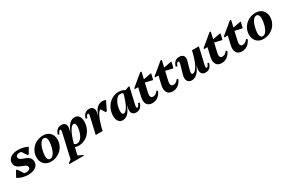

<svg xmlns="http://www.w3.org/2000/svg" viewBox="136 -2082 5621 3769"><g transform="rotate(-30 2947.0 -198.0)"><path d="M219 15Q154 15 89 -4Q24 -23 -17 -54L57 -185H81L166 -54Q188 -47 217 -47Q256 -47 281 -64.5Q306 -82 306 -109Q306 -135 288 -151Q270 -167 241.5 -178.5Q213 -190 181 -202Q149 -214 120 -231.5Q91 -249 73 -277.5Q55 -306 55 -351Q55 -398 84 -434Q113 -470 164 -490.5Q215 -511 281 -511Q339 -511 400.5 -496.5Q462 -482 504 -458L427 -327H403L325 -444Q306 -449 283 -449Q246 -449 224 -433Q202 -417 202 -391Q202 -365 220.5 -348.5Q239 -332 267.5 -320.5Q296 -309 328 -297Q360 -285 388.5 -267.5Q417 -250 435.5 -222Q454 -194 454 -150Q454 -73 390.5 -29Q327 15 219 15Z M738 15Q676 15 629 -11.5Q582 -38 555.5 -86Q529 -134 529 -196Q529 -262 554 -319.5Q579 -377 623.5 -420Q668 -463 727.5 -487Q787 -511 855 -511Q917 -511 964 -484.5Q1011 -458 1037.5 -410Q1064 -362 1064 -300Q1064 -234 1039 -176.5Q1014 -119 969.5 -76Q925 -33 865.5 -9Q806 15 738 15ZM751 -40Q783 -40 808.5 -64Q834 -88 852.5 -125.5Q871 -163 883 -206Q895 -249 900.5 -288Q906 -327 906 -354Q906 -402 889 -429Q872 -456 842 -456Q810 -456 785 -432Q760 -408 741.5 -370.5Q723 -333 711 -290Q699 -247 693 -208Q687 -169 687 -142Q687 -94 704 -67Q721 -40 751 -40Z M1020 235 1024 217 1090 166 1211 -367Q1228 -440 1200 -440Q1175 -440 1147 -367L1115 -377Q1131 -441 1171 -476Q1211 -511 1266 -511Q1326 -511 1354.5 -472.5Q1383 -434 1369 -372L1352 -299H1354Q1399 -410 1450.5 -460.5Q1502 -511 1572 -511Q1629 -511 1662.5 -466.5Q1696 -422 1696 -346Q1696 -271 1670.5 -205Q1645 -139 1600 -89.5Q1555 -40 1495 -12.5Q1435 15 1365 15Q1322 15 1284 2L1246 169L1354 218L1350 235ZM1301 -72 1299 -64Q1316 -38 1356 -38Q1400 -38 1433 -68.5Q1466 -99 1487.5 -145.5Q1509 -192 1520 -242.5Q1531 -293 1531 -333Q1531 -407 1488 -407Q1443 -407 1393 -317.5Q1343 -228 1301 -72Z M1757 0 1841 -367Q1858 -440 1830 -440Q1805 -440 1777 -367L1745 -377Q1761 -441 1801 -476Q1841 -511 1896 -511Q1956 -511 1984.5 -472.5Q2013 -434 1999 -372L1985 -312H1987Q2030 -420 2080 -465.5Q2130 -511 2205 -511Q2243 -511 2275 -494L2177 -293H2151L2086 -394Q2001 -343 1931 -76L1914 0Z M2363 15Q2306 15 2272.5 -29.5Q2239 -74 2239 -150Q2239 -225 2264 -291Q2289 -357 2334.5 -406.5Q2380 -456 2440 -483.5Q2500 -511 2569 -511Q2649 -511 2703 -470L2781 -499H2808L2723 -129Q2707 -56 2735 -56Q2749 -56 2761.5 -72.5Q2774 -89 2791 -130L2823 -119Q2787 15 2669 15Q2607 15 2580 -27.5Q2553 -70 2570 -144L2582 -197H2580Q2536 -86 2484.5 -35.5Q2433 15 2363 15ZM2404 -163Q2404 -89 2446 -89Q2492 -89 2542 -178.5Q2592 -268 2634 -424L2636 -433Q2619 -458 2578 -458Q2534 -458 2501.5 -427.5Q2469 -397 2447 -350.5Q2425 -304 2414.5 -253.5Q2404 -203 2404 -163Z M3039 15Q2951 15 2915.5 -43.5Q2880 -102 2904 -208L2948 -397H2869L2873 -419L3128 -631H3158L3122 -475L3285 -506H3305L3276 -381L3263 -373L3107 -410L3060 -206Q3047 -150 3060 -119.5Q3073 -89 3110 -89Q3177 -89 3222 -157L3250 -139Q3217 -64 3163 -24.5Q3109 15 3039 15Z M3499 15Q3411 15 3375.5 -43.5Q3340 -102 3364 -208L3408 -397H3329L3333 -419L3588 -631H3618L3582 -475L3745 -506H3765L3736 -381L3723 -373L3567 -410L3520 -206Q3507 -150 3520 -119.5Q3533 -89 3570 -89Q3637 -89 3682 -157L3710 -139Q3677 -64 3623 -24.5Q3569 15 3499 15Z M3928 15Q3861 15 3834 -38.5Q3807 -92 3833 -179L3887 -367Q3897 -400 3893.5 -420Q3890 -440 3875 -440Q3861 -440 3848.5 -423.5Q3836 -407 3819 -366L3787 -377Q3823 -511 3941 -511Q4008 -511 4035.5 -470.5Q4063 -430 4043 -360L3998 -202Q3981 -144 3984.5 -116.5Q3988 -89 4012 -89Q4063 -89 4115.5 -180Q4168 -271 4209 -430L4224 -496H4381L4296 -128Q4280 -54 4307 -54Q4321 -54 4333 -70.5Q4345 -87 4361 -127L4393 -118Q4359 17 4241 17Q4179 17 4152.5 -26Q4126 -69 4142 -142L4156 -201H4155Q4070 15 3928 15Z M4610 15Q4522 15 4486.5 -43.5Q4451 -102 4475 -208L4519 -397H4440L4444 -419L4699 -631H4729L4693 -475L4856 -506H4876L4847 -381L4834 -373L4678 -410L4631 -206Q4618 -150 4631 -119.5Q4644 -89 4681 -89Q4748 -89 4793 -157L4821 -139Q4788 -64 4734 -24.5Q4680 15 4610 15Z M5070 15Q4982 15 4946.5 -43.5Q4911 -102 4935 -208L4979 -397H4900L4904 -419L5159 -631H5189L5153 -475L5316 -506H5336L5307 -381L5294 -373L5138 -410L5091 -206Q5078 -150 5091 -119.5Q5104 -89 5141 -89Q5208 -89 5253 -157L5281 -139Q5248 -64 5194 -24.5Q5140 15 5070 15Z M5555 15Q5493 15 5446 -11.5Q5399 -38 5372.5 -86Q5346 -134 5346 -196Q5346 -262 5371 -319.5Q5396 -377 5440.5 -420Q5485 -463 5544.5 -487Q5604 -511 5672 -511Q5734 -511 5781 -484.5Q5828 -458 5854.5 -410Q5881 -362 5881 -300Q5881 -234 5856 -176.5Q5831 -119 5786.5 -76Q5742 -33 5682.5 -9Q5623 15 5555 15ZM5568 -40Q5600 -40 5625.5 -64Q5651 -88 5669.5 -125.5Q5688 -163 5700 -206Q5712 -249 5717.5 -288Q5723 -327 5723 -354Q5723 -402 5706 -429Q5689 -456 5659 -456Q5627 -456 5602 -432Q5577 -408 5558.5 -370.5Q5540 -333 5528 -290Q5516 -247 5510 -208Q5504 -169 5504 -142Q5504 -94 5521 -67Q5538 -40 5568 -40Z"/></g></svg>

Font: Platypi
Style: Bold Italic
Weight: 700
Italic angle: -13°
Designer: David Sargent
Foundry: Bolt Cutter Type
Version: Version 1.200; ttfautohint (v1.8.4.7-5d5b)